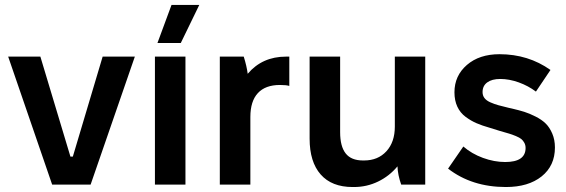

<svg xmlns="http://www.w3.org/2000/svg" viewBox="-20 -750 2301 780"><path d="M191.9 0 13.2 -520H144L266.1 -113.8H275.9L397 -520H527.8L348.1 0Z M714.4 -575.2H619.6L676.8 -730H789.6ZM609.4 0V-520H733.4V0Z M873 0V-520H970.2Q982.4 -481 986.3 -450.2Q1045.4 -520 1142.1 -520H1155.3V-400.9Q1143.6 -404.8 1117.2 -404.8Q1058.1 -404.8 1027.6 -371.8Q997.1 -338.9 997.1 -274.9V0Z M1412.6 9.8Q1327.6 9.8 1282.7 -41.3Q1237.8 -92.3 1237.8 -187V-520H1361.8V-212.9Q1361.8 -155.3 1384.3 -126.7Q1406.7 -98.1 1454.6 -98.1H1459Q1515.6 -98.1 1549.8 -135.5Q1584 -172.9 1584 -235.8V-520H1707.5V0H1609.9Q1596.2 -38.1 1594.7 -74.2Q1562 -34.7 1516.1 -12.5Q1470.2 9.8 1418 9.8Z M2035.2 9.8Q1897 9.8 1800.3 -64.9L1862.3 -154.8Q1896 -125.5 1941.9 -108.6Q1987.8 -91.8 2032.2 -91.8Q2115.2 -91.8 2115.2 -148.9Q2115.2 -160.6 2110.1 -169.9Q2105 -179.2 2097.9 -185.1Q2090.8 -190.9 2075.7 -197.3Q2060.5 -203.6 2047.9 -207.3Q2035.2 -210.9 2011 -218Q1986.8 -225.1 1969.2 -231Q1938.5 -239.7 1916.3 -249.3Q1894 -258.8 1871.8 -275.1Q1849.6 -291.5 1837.9 -316.7Q1826.2 -341.8 1826.2 -375Q1826.2 -442.4 1876.7 -486.1Q1927.2 -529.8 2009.3 -529.8Q2126 -529.8 2216.3 -465.8L2157.2 -377.9Q2126 -401.4 2087.4 -415.3Q2048.8 -429.2 2012.2 -429.2Q1978.5 -429.2 1959.5 -415.3Q1940.4 -401.4 1940.4 -376Q1940.4 -361.8 1948.2 -351.6Q1956.1 -341.3 1972.2 -334.2Q1988.3 -327.1 2004.9 -322.5Q2021.5 -317.9 2046.4 -312Q2055.2 -310.1 2059.6 -309.1Q2088.9 -302.2 2109.9 -295.7Q2130.9 -289.1 2156 -276.4Q2181.2 -263.7 2197 -248Q2212.9 -232.4 2223.6 -207.3Q2234.4 -182.1 2234.4 -150.9Q2234.4 -76.7 2180.4 -33.4Q2126.5 9.8 2035.2 9.8Z"/></svg>

Font: Fixel Text SemiBold
Style: Regular
Weight: 600
Width: 4
Designer: AlfaBravo + MacPaw
Foundry: Kyrylo Tkachov, Marchela Mozhyna, Serhii Makarenko, Maria Weinstein, Zakhar Kryvoshyya
Version: Version 1.211